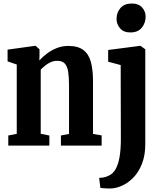

<svg xmlns="http://www.w3.org/2000/svg" viewBox="-20 -826 896 1089"><path d="M75 -67V-460L23 -478V-544.5L178 -566H182L204 -546.5V-508L203 -483Q221 -503 245.8 -521.8Q270.5 -540.5 301.2 -553Q332 -565.5 368 -565.5Q422.5 -565.5 453 -542.2Q483.5 -519 495.5 -474.5Q507.5 -430 507.5 -367V-66.5L556.5 -58V0H325.5V-57.5L371.5 -66.5V-340Q371.5 -385.5 367 -417Q362.5 -448.5 348.2 -464.8Q334 -481 304.5 -481Q284.5 -481 267.5 -473.2Q250.5 -465.5 236.2 -454Q222 -442.5 211 -431V-67L260 -57.5V0H27V-57.5ZM609.5 243Q602 243 589.2 242.8Q576.5 242.5 564.8 241.5Q553 240.5 549 239L542.5 183Q549.5 183 564 181Q578.5 179 594.5 171.5Q620.5 160.5 636 132.8Q651.5 105 658.5 62.5Q665.5 20 665.5 -36L664.5 -457L593.5 -476V-542.5L774 -566H777L804 -546.5V-8.5Q804 53.5 786.2 100.2Q768.5 147 739.5 178Q710.5 209 676.2 225.2Q642 241.5 609.5 243ZM719 -642Q681 -642 661 -665.5Q641 -689 641 -718.5Q641 -754 662.8 -780Q684.5 -806 727.5 -806H728.5Q766.5 -806 786.2 -783.5Q806 -761 806 -731.5Q806 -696 784.2 -669Q762.5 -642 720 -642Z"/></svg>

Font: Merriweather 24pt SemiCondensed
Style: Bold
Weight: 700
Width: 4
Designer: Eben Sorkin
Foundry: Eben Sorkin
Version: Version 2.100